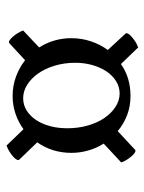

<svg xmlns="http://www.w3.org/2000/svg" viewBox="54 -606 452 601"><g transform="rotate(90 280.5 -305.0)"><path d="M287 -151Q308 -151 325.5 -162Q343 -173 355.5 -192Q368 -211 374.5 -236Q381 -261 381 -289Q381 -323 372.5 -353Q364 -383 349 -405Q334 -427 314 -440Q294 -453 272 -453Q251 -453 233 -441.5Q215 -430 202.5 -411Q190 -392 183 -367Q176 -342 176 -314Q176 -280 185 -250Q194 -220 209.5 -198Q225 -176 245 -163.5Q265 -151 287 -151ZM448 -501Q451 -504 456.5 -501Q462 -498 468 -491Q474 -484 479.5 -475.5Q485 -467 488 -458L429 -403Q443 -381 450.5 -355Q458 -329 458 -302Q458 -242 425 -195L479 -139Q482 -136 479 -130.5Q476 -125 469 -119Q462 -113 453 -107.5Q444 -102 435 -99L384 -152Q362 -136 335.5 -127Q309 -118 280 -118Q248 -118 219.5 -128.5Q191 -139 168 -157L115 -108Q112 -105 106.5 -108Q101 -111 95 -118Q89 -125 83.5 -133.5Q78 -142 75 -151L128 -201Q99 -247 99 -302Q99 -334 109 -363.5Q119 -393 136 -416L85 -471Q82 -474 85 -479.5Q88 -485 95 -491Q102 -497 110.5 -502.5Q119 -508 128 -511L180 -457Q222 -487 280 -487Q312 -487 339.5 -476.5Q367 -466 390 -447Z"/></g></svg>

Font: Vermiglione Medium
Style: Regular
Weight: 500
Version: Version 1.000